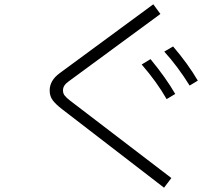

<svg xmlns="http://www.w3.org/2000/svg" viewBox="-20 -830 1040 893"><path d="M269 -322Q239 -345 225 -364Q211 -383 211 -409Q211 -456 258 -490L693 -810L726 -765L300 -452Q286 -442 279.5 -432Q273 -422 273 -409Q273 -396 280.5 -386Q288 -376 306 -362L777 -2L743 43ZM862 -432Q806 -522 744 -590L785 -614Q855 -532 900 -455ZM755 -369Q710 -448 639 -530L680 -555Q751 -469 795 -393Z"/></svg>

Font: IBM Plex Sans JP Light
Style: Regular
Weight: 300
Designer: Mike Abbink; Paul van der Laan; Pieter van Rosmalen; Wujin Sim; Yejin Wi; Jinhee Kim; Boomi Park; Yona Kim; Kichan Ma
Foundry: Sandoll Inc.
Version: Version 1.002